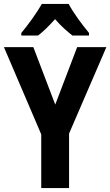

<svg xmlns="http://www.w3.org/2000/svg" viewBox="-20 -953 559 973"><path d="M328 -933H192C170 -893 121 -825 88 -786V-773H173C198 -792 228 -821 259 -856C289 -821 320 -794 347 -773H431V-786C394 -831 351 -889 328 -933ZM260 -423 149 -714H0L189 -272V0H330V-276L519 -714H371Z"/></svg>

Font: Noto Sans Armenian Condensed
Style: Regular
Weight: 400
Width: 3
Designer: Monotype Design Team
Foundry: Monotype Imaging Inc.
Version: Version 2.008